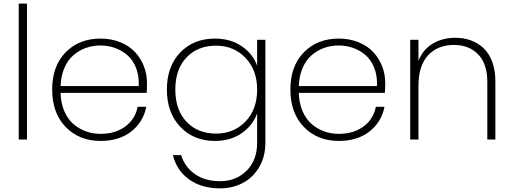

<svg xmlns="http://www.w3.org/2000/svg" viewBox="-20 -760 2795 1046"><path d="M82 0V-740.2H127V0Z M310.1 -291H735.8Q738.3 -345.7 721.7 -388.9Q705.1 -432.1 675 -458.5Q645 -484.9 607.2 -498.5Q569.3 -512.2 526.9 -512.2Q484.4 -512.2 446.8 -498.5Q409.2 -484.9 378.9 -458.3Q348.6 -431.6 330.3 -388.7Q312 -345.7 310.1 -291ZM776.9 -178.2Q760.7 -95.2 695.1 -43.7Q629.4 7.8 527.8 7.8Q411.6 7.8 337.9 -68.1Q264.2 -144 264.2 -272Q264.2 -399.9 337.4 -474.9Q410.6 -549.8 527.8 -549.8Q586.9 -549.8 635.7 -529.8Q684.6 -509.8 715.8 -476.1Q747.1 -442.4 763.9 -399.2Q780.8 -356 780.8 -308.1Q780.8 -272 778.8 -253.9H310.1Q311.5 -199.2 329.8 -155.8Q348.1 -112.3 378.7 -85.4Q409.2 -58.6 447 -44.7Q484.9 -30.8 527.8 -30.8Q607.9 -30.8 662.1 -70.6Q716.3 -110.4 730 -178.2Z M889.2 -272Q889.2 -398.9 962.2 -474.4Q1035.2 -549.8 1150.9 -549.8Q1236.3 -549.8 1296.9 -508.3Q1357.4 -466.8 1380.9 -401.9V-543H1425.8V17.1Q1425.8 92.3 1392.6 149.4Q1359.4 206.5 1303.7 236.3Q1248 266.1 1179.2 266.1Q1077.6 266.1 1010 217.3Q942.4 168.5 921.9 85H966.8Q986.8 149.9 1042 188.5Q1097.2 227.1 1179.2 227.1Q1266.1 227.1 1323.5 169.9Q1380.9 112.8 1380.9 17.1V-142.1Q1356.9 -76.7 1296.6 -34.4Q1236.3 7.8 1150.9 7.8Q1035.6 7.8 962.4 -68.8Q889.2 -145.5 889.2 -272ZM1380.9 -272Q1380.9 -378.9 1317.1 -445.1Q1253.4 -511.2 1156.7 -511.2Q1057.1 -511.2 996.1 -447Q935.1 -382.8 935.1 -272Q935.1 -161.1 996.1 -96.7Q1057.1 -32.2 1156.7 -32.2Q1253.9 -32.2 1317.4 -97.9Q1380.9 -163.6 1380.9 -272Z M1607.9 -291H2033.7Q2036.1 -345.7 2019.5 -388.9Q2002.9 -432.1 1972.9 -458.5Q1942.9 -484.9 1905 -498.5Q1867.2 -512.2 1824.7 -512.2Q1782.2 -512.2 1744.6 -498.5Q1707 -484.9 1676.8 -458.3Q1646.5 -431.6 1628.2 -388.7Q1609.9 -345.7 1607.9 -291ZM2074.7 -178.2Q2058.6 -95.2 1992.9 -43.7Q1927.2 7.8 1825.7 7.8Q1709.5 7.8 1635.7 -68.1Q1562 -144 1562 -272Q1562 -399.9 1635.3 -474.9Q1708.5 -549.8 1825.7 -549.8Q1884.8 -549.8 1933.6 -529.8Q1982.4 -509.8 2013.7 -476.1Q2044.9 -442.4 2061.8 -399.2Q2078.6 -356 2078.6 -308.1Q2078.6 -272 2076.7 -253.9H1607.9Q1609.4 -199.2 1627.7 -155.8Q1646 -112.3 1676.5 -85.4Q1707 -58.6 1744.9 -44.7Q1782.7 -30.8 1825.7 -30.8Q1905.8 -30.8 1960 -70.6Q2014.2 -110.4 2027.8 -178.2Z M2634.8 0V-314.9Q2634.8 -411.6 2585.4 -463.4Q2536.1 -515.1 2452.6 -515.1Q2364.7 -515.1 2312.3 -458.7Q2259.8 -402.3 2259.8 -293V0H2214.8V-543H2259.8V-428.2Q2283.2 -489.7 2336.9 -522Q2390.6 -554.2 2460 -554.2Q2506.3 -554.2 2545.4 -540Q2584.5 -525.9 2614.5 -497.6Q2644.5 -469.2 2661.6 -423.3Q2678.7 -377.4 2678.7 -317.9V0Z"/></svg>

Font: SVN-Poppins ExtraLight
Style: Regular
Weight: 200
Designer: Ninad Kale (Devanagari), Jonny Pinhorn (Latin)
Foundry: Indian Type Foundry
Version: Version 3.002 2017